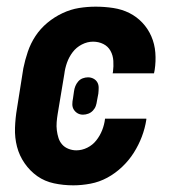

<svg xmlns="http://www.w3.org/2000/svg" viewBox="-20 -548 540 576"><path d="M200 8Q170 8 142 2Q114 -4 92 -19.5Q70 -35 54 -58Q38 -81 31 -108Q24 -135 25 -164.5Q26 -194 31 -223L50 -343Q55 -368 63.5 -393Q72 -418 86.5 -440Q101 -462 122 -479.5Q143 -497 167.5 -508.5Q192 -520 217 -524Q242 -528 267 -528Q294 -528 320 -524Q346 -520 368 -509Q390 -498 407 -480Q424 -462 434 -439Q444 -416 446 -390Q448 -364 444 -338L442 -328H318L319 -333Q321 -349 320 -365.5Q319 -382 311.5 -395.5Q304 -409 290 -416Q276 -423 259 -423Q242 -423 225.5 -414.5Q209 -406 198 -391.5Q187 -377 181 -360Q175 -343 173 -326L153 -206Q151 -194 150 -181.5Q149 -169 150.5 -157Q152 -145 155.5 -134Q159 -123 166.5 -114.5Q174 -106 185.5 -101.5Q197 -97 209 -97Q226 -97 242 -105Q258 -113 269 -127Q280 -141 286.5 -157.5Q293 -174 295 -191V-192H419V-189Q415 -163 405.5 -138Q396 -113 381.5 -90Q367 -67 346.5 -47.5Q326 -28 302 -15Q278 -2 251.5 3Q225 8 200 8ZM229 -204Q220 -204 213 -208Q206 -212 201.5 -219Q197 -226 197 -235Q197 -244 199 -253L202 -274Q203 -282 206 -289.5Q209 -297 214.5 -303.5Q220 -310 228 -313Q236 -316 244 -316Q253 -316 260.5 -312Q268 -308 272 -301Q276 -294 276 -285Q276 -276 275 -267L271 -246Q270 -238 267.5 -230.5Q265 -223 259 -216.5Q253 -210 245 -207Q237 -204 229 -204Z"/></svg>

Font: Iosevka Term Curly XBd Obl
Style: Regular
Weight: 800
Italic angle: -9°
Designer: Belleve Invis
Foundry: Belleve Invis
Version: Version 32.3.0